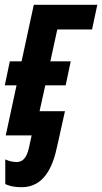

<svg xmlns="http://www.w3.org/2000/svg" viewBox="-31 -565 426 801"><path d="M59 216C151 216 189 135 208 43L240 -101H134L158 -209H243L264 -309H179L208 -442H353L375 -545H110L59 -309H10L-11 -209H38L-7 0H101L92 41C85 76 74 111 38 111C25 111 8 108 -9 100V203C7 210 25 216 59 216Z"/></svg>

Font: Noto Sans ExtraCondensed
Style: Bold Italic
Weight: 700
Width: 2
Italic angle: -12°
Designer: Monotype Design Team
Foundry: Monotype Imaging Inc.
Version: Version 2.013